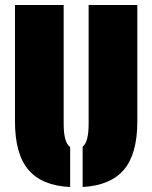

<svg xmlns="http://www.w3.org/2000/svg" viewBox="-20 -740 610 769"><path d="M311 9V-153Q335 -170 335 -245V-720H530V-254Q530 -123 476 -60Q422 3 311 9ZM261 -151V9Q149 4 94.5 -59Q40 -122 40 -254V-720H235V-245Q235 -168 261 -151Z"/></svg>

Font: Protest Guerrilla
Style: Regular
Weight: 400
Designer: Octavio Pardo
Foundry: Ashler Design
Version: Version 2.005; ttfautohint (v1.8.4.7-5d5b)